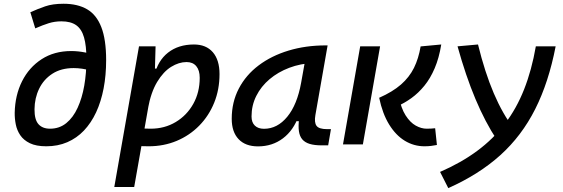

<svg xmlns="http://www.w3.org/2000/svg" viewBox="-20 -762 2970 1013"><path d="M224.1 9.8Q170.9 9.8 137.7 -6.3Q104.5 -22.5 86.9 -48.6Q69.3 -74.7 63.2 -106Q57.1 -137.2 57.6 -167.5Q59.6 -259.8 96.4 -333.3Q133.3 -406.7 199.7 -449.7Q266.1 -492.7 356 -492.7Q391.6 -492.7 429.9 -485.1Q468.3 -477.5 509.8 -461.9L462.9 -388.2Q437.5 -396 413.8 -399.4Q390.1 -402.8 368.7 -402.8Q302.2 -402.8 256.3 -373Q210.4 -343.3 186.5 -293.9Q162.6 -244.6 162.1 -185.5Q161.6 -130.9 182.9 -106.9Q204.1 -83 244.1 -83Q293.5 -83 329.8 -112.5Q366.2 -142.1 389.6 -193.4Q413.1 -244.6 424.6 -310.5Q436 -376.5 436 -449.7Q436 -521 423.3 -564.9Q410.6 -608.9 381.8 -629.2Q353 -649.4 304.2 -649.4Q268.6 -649.4 237.3 -639.6Q206.1 -629.9 166 -612.3L140.1 -697.3Q178.7 -714.8 218.3 -728.5Q257.8 -742.2 315.4 -742.2Q389.6 -742.2 439.5 -713.1Q489.3 -684.1 514.6 -618.7Q540 -553.2 540 -444.8Q540 -364.7 526.6 -295.2Q513.2 -225.6 487.1 -169.4Q460.9 -113.3 422.9 -73.2Q384.8 -33.2 335 -11.7Q285.2 9.8 224.1 9.8Z M688 224.6H583L713.4 -517.6H800.8L797.4 -395ZM764.2 9.8Q728.5 9.8 693.4 7.1Q658.2 4.4 622.6 -0.5L671.4 -95.2Q703.1 -83 774.9 -83Q848.6 -83 907.2 -118.2Q965.8 -153.3 999.8 -214.1Q1033.7 -274.9 1033.7 -351.6Q1033.7 -391.1 1015.6 -412.8Q997.6 -434.6 964.4 -434.6Q923.8 -434.6 882.8 -409.2Q841.8 -383.8 809.1 -329.6Q776.4 -275.4 760.7 -189.5L779.8 -399.9H822.3L794.4 -362.8Q812 -441.4 866.7 -484.4Q921.4 -527.3 1003.4 -527.3Q1067.4 -527.3 1102.8 -486.6Q1138.2 -445.8 1138.2 -371.1Q1138.2 -289.6 1110.1 -220.2Q1082 -150.9 1031.2 -99.1Q980.5 -47.4 912.4 -18.8Q844.2 9.8 764.2 9.8Z M1341.3 10.3Q1274.9 10.3 1238.8 -27.8Q1202.6 -65.9 1202.6 -135.3Q1202.6 -223.1 1240 -294.7Q1277.3 -366.2 1344.7 -417Q1412.1 -467.8 1502.4 -495.1Q1592.8 -522.5 1698.7 -522.5H1708.5L1644 -154.8Q1637.2 -115.7 1650.1 -98.1Q1663.1 -80.6 1706.1 -80.6H1726.1L1711.4 4.9H1676.8Q1639.2 4.9 1614 -2.7Q1588.9 -10.3 1575 -26.6Q1561 -43 1557.1 -69.8Q1553.2 -96.7 1558.1 -135.3L1586.4 -122.6H1529.8L1555.7 -150.9Q1528.8 -74.2 1472.7 -32Q1416.5 10.3 1341.3 10.3ZM1373 -82.5Q1443.4 -82.5 1495.6 -146Q1547.9 -209.5 1568.8 -325.7L1594.2 -467.3L1633.8 -429.7Q1565.4 -426.8 1506.1 -404.3Q1446.8 -381.8 1402.1 -344Q1357.4 -306.2 1332.3 -256.1Q1307.1 -206.1 1307.1 -147.5Q1307.1 -116.2 1324.5 -99.4Q1341.8 -82.5 1373 -82.5Z M2219.2 9.8Q2164.1 9.8 2116.2 -19Q2068.4 -47.9 2033.2 -105Q1998 -162.1 1980.5 -246.1Q2051.3 -277.3 2095.5 -315.9Q2139.6 -354.5 2164.1 -403.8Q2188.5 -453.1 2199.2 -517.1L2308.1 -527.3Q2296.4 -455.6 2273.4 -401.9Q2250.5 -348.1 2219 -309.6Q2187.5 -271 2150.6 -244.4Q2113.8 -217.8 2074.2 -200.7L2084 -252.9Q2096.2 -190.4 2120.1 -153.1Q2144 -115.7 2173.3 -99.4Q2202.6 -83 2231 -83Q2247.1 -83 2256.1 -83.7Q2265.1 -84.5 2275.9 -85.4L2285.2 2.9Q2270 5.9 2254.6 7.8Q2239.3 9.8 2219.2 9.8ZM1789.6 0 1880.4 -517.6H1985.4L1894.5 0Z M2345.2 230.5 2301.8 145Q2413.1 96.7 2497.8 33.9Q2582.5 -28.8 2643.8 -108.9Q2705.1 -189 2745.1 -290.3Q2785.2 -391.6 2807.1 -517.6H2911.6Q2875 -327.6 2803.7 -186.3Q2732.4 -44.9 2619.9 56.6Q2507.3 158.2 2345.2 230.5ZM2502 -527.3Q2573.7 -234.4 2691.4 -83.5L2601.1 -24.9Q2540 -117.2 2488.5 -239.7Q2437 -362.3 2394 -517.6Z"/></svg>

Font: Cascadia Code PL
Style: Italic
Weight: 400
Italic angle: -10°
Monospace: yes
Designer: Aaron Bell
Foundry: Saja Typeworks
Version: Version 2404.023